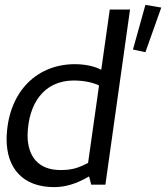

<svg xmlns="http://www.w3.org/2000/svg" viewBox="-20 -757 681 787"><path d="M576 -737 525 -554 576 -543 641 -726ZM281 -427C322 -427 357 -420 386 -407L341 -89C303 -70 279 -60 228 -60C136 -60 93 -117 93 -203C96 -333 160 -426 281 -427ZM7 -187C7 -68 73 10 202 10C248 10 295 -4 345 -34L354 0H412L513 -718H430L395 -471C366 -486 329 -494 284 -494C120 -492 10 -369 7 -187Z"/></svg>

Font: Cantarell
Style: Oblique
Weight: 400
Italic angle: -8°
Designer: Dave Crossland
Version: Version 0.024